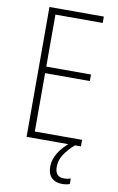

<svg xmlns="http://www.w3.org/2000/svg" viewBox="-101 -768 637 1040"><g transform="rotate(10 217.5 -248.0)"><path d="M383 0H84V-714H383V-679H123V-393H369V-357H123V-36H383ZM273 131Q273 187 321 187Q332 187 342.5 185Q353 183 359 181V211Q352 214 341 216Q330 218 317 218Q280 218 259 197Q238 176 238 137Q238 98 261 60.5Q284 23 325 -10L350 0Q313 33 293 64.5Q273 96 273 131Z"/></g></svg>

Font: Noto Sans Khmer Condensed ExtraLight
Style: Regular
Weight: 200
Width: 3
Designer: Danh Hong and the Monotype Design Team
Foundry: Monotype Imaging Inc.
Version: Version 2.004; ttfautohint (v1.8.4.7-5d5b)